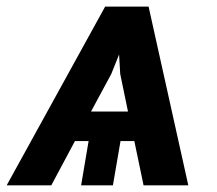

<svg xmlns="http://www.w3.org/2000/svg" viewBox="-44 -558 653 578"><path d="M388.2 0 360.4 -133.3H318.8L295.9 0H200.2L222.7 -133.3H181.6L110.4 0H-23.9L272.5 -538.1H403.3L522.9 0ZM291 -335.4 230 -222.2H341.3L317.9 -335.4L314.5 -394Z"/></svg>

Font: Inter Display Semi Bold
Style: Italic
Weight: 600
Italic angle: -9.39999°
Designer: Rasmus Andersson
Foundry: rsms
Version: Version 4.000;git-4fc901f